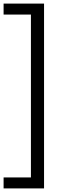

<svg xmlns="http://www.w3.org/2000/svg" viewBox="-39 -828 348 1068"><path d="M-19 220V159H133V-747H-19V-808H206V220Z"/></svg>

Font: Encode Sans Condensed
Style: Regular
Weight: 400
Width: 3
Designer: Multiple Designers
Foundry: Impallari Type
Version: Version 3.000; ttfautohint (v1.8.3) -l 8 -r 50 -G 200 -x 14 